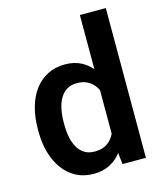

<svg xmlns="http://www.w3.org/2000/svg" viewBox="-113 -834 790 929"><g transform="rotate(-15 281.5 -370.0)"><path d="M375 -112.3V-750H504.9V0H387.7ZM35.6 -257.8V-268.1Q35.6 -328.6 49.6 -378.2Q63.5 -427.7 90.3 -463.4Q117.2 -499 155.5 -518.6Q193.8 -538.1 242.7 -538.1Q290 -538.1 325.4 -519Q360.8 -500 386 -464.8Q411.1 -429.7 426.3 -381.6Q441.4 -333.5 448.2 -275.9V-248Q441.4 -191.9 426.3 -145Q411.1 -98.1 386 -63.2Q360.8 -28.3 325.2 -9.3Q289.6 9.8 241.7 9.8Q193.4 9.8 155 -10.3Q116.7 -30.3 90.1 -66.4Q63.5 -102.5 49.6 -151.4Q35.6 -200.2 35.6 -257.8ZM165 -268.1V-257.8Q165 -223.6 170.9 -193.8Q176.8 -164.1 189.9 -141.4Q203.1 -118.7 223.9 -106Q244.6 -93.3 274.4 -93.3Q312.5 -93.3 337.2 -110.1Q361.8 -127 375.5 -156.5Q389.2 -186 393.1 -223.1V-299.8Q391.1 -329.1 383.1 -354Q375 -378.9 360.6 -397Q346.2 -415 325.2 -425.3Q304.2 -435.5 275.4 -435.5Q245.6 -435.5 224.6 -422.6Q203.6 -409.7 190.4 -386.7Q177.2 -363.8 171.1 -333.5Q165 -303.2 165 -268.1Z"/></g></svg>

Font: Roboto SemiBold
Style: Regular
Weight: 600
Designer: Christian Robertson
Foundry: Google
Version: Version 3.009; 2024